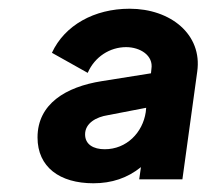

<svg xmlns="http://www.w3.org/2000/svg" viewBox="-20 -775 485 440"><path d="M194 -355C236 -355 272 -367 303 -392L299 -364H398L432 -611C444 -696 371 -755 277 -755C196 -755 128 -717 99 -654L181 -608C197 -645 232 -667 269 -667C301 -667 332 -648 327 -617L326 -607L213 -589C131 -576 66 -537 66 -460C66 -392 117 -355 194 -355ZM175 -467C175 -493 201 -507 227 -511L315 -528L314 -518C307 -471 270 -433 220 -433C194 -433 175 -444 175 -467Z"/></svg>

Font: Mluvka Bold
Style: Italic
Weight: 700
Italic angle: -8°
Designer: Modified by Jiří Krblich, Original typeface by Gumpita Rahayu
Foundry: Gumpita Rahayu & Jiří Krblich
Version: Version 2.000;Glyphs 3.1.1 (3134)